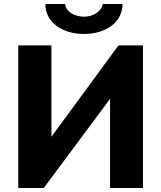

<svg xmlns="http://www.w3.org/2000/svg" viewBox="-20 -936 803 956"><path d="M590 -916Q590 -883 576 -855.5Q562 -828 536.5 -808.5Q511 -789 476 -778Q441 -767 398 -767Q355 -767 320 -778Q285 -789 259.5 -808.5Q234 -828 220 -855.5Q206 -883 206 -916H305Q305 -903 312.5 -891.5Q320 -880 332.5 -871.5Q345 -863 362 -858Q379 -853 398 -853Q434 -853 460.5 -871Q487 -889 492 -916ZM236 -255 570 -710H692V0H528V-444L198 0H71V-710H236Z"/></svg>

Font: Boldmen
Style: Bold
Weight: 700
Designer: Matt McInerney, Pablo Impallari, Rodrigo Fuenzalida
Foundry: LIVING CONCEPT
Version: Version 1.000